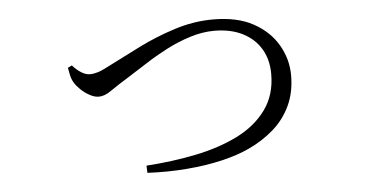

<svg xmlns="http://www.w3.org/2000/svg" viewBox="-38 -507 1077 556"><g transform="rotate(-5 500.0 -229.5)"><path d="M179 -346Q190 -333 203.5 -324.5Q217 -316 229 -316Q240 -316 253 -320Q266 -324 294 -339Q331 -358 380 -382.5Q429 -407 485 -425Q541 -443 598 -443Q668 -443 714.5 -417.5Q761 -392 785 -350.5Q809 -309 809 -262Q809 -213 791 -174.5Q773 -136 741 -108Q709 -80 668 -61Q634 -45 587 -34Q540 -23 484.5 -18.5Q429 -14 370 -17L369 -38Q445 -43 513.5 -57Q582 -71 635.5 -97.5Q689 -124 720.5 -167Q752 -210 752 -271Q752 -313 733.5 -344Q715 -375 680.5 -392.5Q646 -410 598 -410Q564 -410 527.5 -398.5Q491 -387 457.5 -369.5Q424 -352 395.5 -333.5Q367 -315 346 -302Q304 -276 285 -262.5Q266 -249 249 -249Q237 -249 223 -256.5Q209 -264 197.5 -275Q186 -286 180 -296Q174 -306 171.5 -317Q169 -328 167 -340Z"/></g></svg>

Font: Early Summer Mincho Light
Style: Regular
Weight: 300
Designer: GuiWonder
Version: Version 1.002